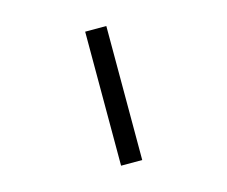

<svg xmlns="http://www.w3.org/2000/svg" viewBox="-103 -877 1205 1019"><g transform="rotate(-15 500.0 -368.0)"><path d="M442.4 0V-736.3H558.6V0Z"/></g></svg>

Font: GenEi Gothic M SemiBold
Style: Regular
Weight: 500
Designer: o_tamon (Modified); [Source Han Sans]
Ryoko NISHIZUKA  (kana & ideographs); Paul D. Hunt (Latin, Greek & Cyrillic); Wenl
Version: Version 1.1a;Original Version 1.004